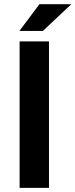

<svg xmlns="http://www.w3.org/2000/svg" viewBox="-20 -912 366 932"><path d="M217.8 0H75.2V-710.9H217.8ZM171.4 -891.6H326.2L188 -761.7H74.2Z"/></svg>

Font: Roboto Web
Style: Bold
Weight: 700
Designer: Google
Version: Version 1.200310; 2013